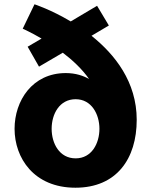

<svg xmlns="http://www.w3.org/2000/svg" viewBox="-20 -866 706 896"><path d="M332 10C524 10 618 -125 618 -307C618 -484 516 -612 407 -699L488 -747L433 -839L310 -766C218 -821 141 -846 141 -846L86 -732C86 -732 123 -716 174 -686L109 -648L162 -555L273 -620C318 -586 363 -544 396 -497C370 -512 334 -525 287 -525C131 -525 48 -396 48 -265C48 -129 138 10 332 10ZM333 -127C257 -127 221 -197 221 -265C221 -333 257 -403 333 -403C407 -403 444 -333 444 -265C444 -197 408 -127 333 -127Z"/></svg>

Font: Be Vietnam Pro ExtraBold
Style: Regular
Weight: 800
Designer: Lam Bao, Tony Le, Vietanh Nguyen
Foundry: Yellow Type Foundry
Version: Version 1.002